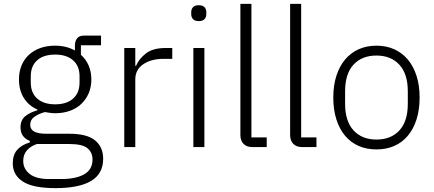

<svg xmlns="http://www.w3.org/2000/svg" viewBox="-20 -760 2240 992"><path d="M513 60Q513 138 450.5 175Q388 212 267 212Q150 212 98 178Q46 144 46 84Q46 40 69 14Q92 -12 134 -24V-32Q86 -51 86 -102Q86 -140 111 -160Q136 -180 173 -190V-194Q128 -214 103 -254Q78 -294 78 -350Q78 -389 91 -421Q104 -453 128.5 -476Q153 -499 187.5 -511.5Q222 -524 264 -524Q323 -524 367 -499V-524Q367 -547 378 -561.5Q389 -576 414 -576H502V-526H398V-477Q424 -454 438 -421.5Q452 -389 452 -350Q452 -311 438.5 -279Q425 -247 400.5 -223.5Q376 -200 341.5 -187.5Q307 -175 265 -175Q251 -175 238 -177Q225 -179 212 -181Q179 -172 157.5 -156.5Q136 -141 136 -115Q136 -69 218 -69H337Q430 -69 471.5 -34.5Q513 0 513 60ZM458 64Q458 27 431.5 5.5Q405 -16 337 -16H171Q138 -5 119 17Q100 39 100 72Q100 112 133 138.5Q166 165 233 165H297Q372 165 415 140.5Q458 116 458 64ZM265 -221Q324 -221 357.5 -250.5Q391 -280 391 -334V-366Q391 -419 357.5 -448.5Q324 -478 265 -478Q205 -478 172 -448.5Q139 -419 139 -366V-334Q139 -280 172.5 -250.5Q206 -221 265 -221Z M622 0V-512H679V-420H683Q698 -456 734 -484Q770 -512 836 -512H870V-456H825Q761 -456 720 -428Q679 -400 679 -350V0Z M1007 -651Q987 -651 977.5 -661Q968 -671 968 -687V-697Q968 -713 977.5 -723Q987 -733 1007 -733Q1027 -733 1036.5 -723Q1046 -713 1046 -697V-687Q1046 -671 1036.5 -661Q1027 -651 1007 -651ZM979 -512H1036V0H979Z M1285 0Q1254 0 1238 -17Q1222 -34 1222 -62V-740H1279V-50H1358V0Z M1542 0Q1511 0 1495 -17Q1479 -34 1479 -62V-740H1536V-50H1615V0Z M1925 12Q1874 12 1833 -6Q1792 -24 1763 -58.5Q1734 -93 1718 -143Q1702 -193 1702 -256Q1702 -319 1718 -368.5Q1734 -418 1763 -452.5Q1792 -487 1833 -505.5Q1874 -524 1925 -524Q1976 -524 2017 -505.5Q2058 -487 2087 -452.5Q2116 -418 2132 -368.5Q2148 -319 2148 -256Q2148 -193 2132 -143Q2116 -93 2087 -58.5Q2058 -24 2017 -6Q1976 12 1925 12ZM1925 -39Q2000 -39 2043.5 -86Q2087 -133 2087 -224V-288Q2087 -378 2043.5 -425.5Q2000 -473 1925 -473Q1850 -473 1806.5 -426Q1763 -379 1763 -288V-224Q1763 -134 1806.5 -86.5Q1850 -39 1925 -39Z"/></svg>

Font: IBM Plex Sans Devanagari Light
Style: Regular
Weight: 300
Designer: Mike Abbink, Paul van der Laan, Pieter van Rosmalen, Erin McLaughlin
Foundry: Bold Monday
Version: Version 1.1